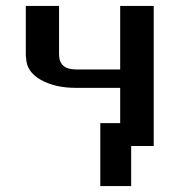

<svg xmlns="http://www.w3.org/2000/svg" viewBox="-20 -492 614 647"><path d="M67 -307V-472H179V-309Q179 -258 236 -258H385V-472H498V0H422V135H318V-77H385V-196H234Q166 -196 117.5 -223Q69 -250 68 -297Q67 -300 67 -307Z"/></svg>

Font: Coval
Style: Bold
Weight: 700
Foundry: Context Ltd
Version: Version 001.000